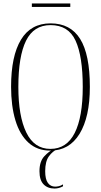

<svg xmlns="http://www.w3.org/2000/svg" viewBox="-20 -860 584 1109"><path d="M271 10Q195 10 144.5 -36Q94 -82 69 -165Q44 -248 44 -359Q44 -536 101 -630.5Q158 -725 272 -725Q387 -725 443 -635Q499 -545 499 -358Q499 -184 439.5 -87Q380 10 271 10ZM271 0Q365 0 411.5 -92Q458 -184 458 -358Q458 -535 416.5 -625Q375 -715 272 -715Q175 -715 130.5 -625Q86 -535 86 -358Q86 -189 132 -94.5Q178 0 271 0ZM295 229Q255 229 231.5 204.5Q208 180 208 129Q208 73 235.5 43Q263 13 293 0H313Q283 14 262 43.5Q241 73 241 129Q241 175 256.5 196.5Q272 218 299 218Q308 218 319.5 215.5Q331 213 344 205V216Q320 229 295 229ZM164 -820V-840H386V-820Z"/></svg>

Font: Noto Serif Display ExtraCondensed ExtraLight
Style: Regular
Weight: 200
Width: 2
Designer: Monotype Design Team
Foundry: Monotype Imaging Inc.
Version: Version 2.009